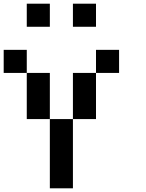

<svg xmlns="http://www.w3.org/2000/svg" viewBox="-20 -1020 790 1040"><path d="M0 -625V-750H125V-625ZM125 -625H250V-375H125ZM125 -875V-1000H250V-875ZM250 0V-375H375V0ZM375 -625H500V-375H375ZM375 -875V-1000H500V-875ZM500 -625V-750H625V-625Z"/></svg>

Font: Galmuri7 Regular
Style: Regular
Weight: 400
Designer: Lee Minseo (quiple)
Version: Version 2.399;hotconv 1.1.1;makeotfexe 2.6.0 DEVELOPMENT